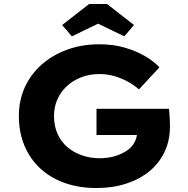

<svg xmlns="http://www.w3.org/2000/svg" viewBox="-20 -937 948 967"><path d="M466 10Q379 10 307.5 -15Q236 -40 184 -87.5Q132 -135 103.5 -202.5Q75 -270 75 -353Q75 -431 104.5 -496.5Q134 -562 189 -611Q244 -660 318.5 -687Q393 -714 481 -714Q548 -714 605 -698Q662 -682 707.5 -656Q753 -630 783 -598L680 -487Q653 -510 622.5 -526.5Q592 -543 556.5 -553.5Q521 -564 480 -564Q431 -564 389.5 -548Q348 -532 317 -503.5Q286 -475 269 -436.5Q252 -398 252 -353Q252 -302 270 -262.5Q288 -223 319.5 -196Q351 -169 393 -154.5Q435 -140 483 -140Q522 -140 556.5 -150Q591 -160 617 -177Q643 -194 656.5 -218.5Q670 -243 671 -271V-294L693 -257H466V-389H831Q833 -376 834 -358Q835 -340 835.5 -324Q836 -308 836 -301Q836 -229 808.5 -171.5Q781 -114 732 -74Q683 -34 615 -12Q547 10 466 10ZM342 -754 293 -811 429 -917H519L655 -811L606 -754L459 -825H489Z"/></svg>

Font: Lexend Exa
Style: Bold
Weight: 700
Designer: Bonnie Shaver-Troup, Thomas Jockin
Foundry: Lexend
Version: Version 1.007